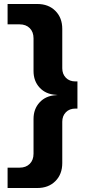

<svg xmlns="http://www.w3.org/2000/svg" viewBox="-20 -762 455 962"><path d="M167 180H18V78H78Q110 78 129 59Q148 40 148 8V-166Q148 -216 178.5 -249Q209 -282 259 -285L269 -286L259 -287Q209 -290 178.5 -323Q148 -356 148 -406V-570Q148 -602 129 -621Q110 -640 78 -640H18V-742H167Q223 -742 257.5 -707.5Q292 -673 292 -617V-420Q292 -391 310 -372.5Q328 -354 358 -354H368V-218H358Q328 -218 310 -199.5Q292 -181 292 -152V55Q292 111 257.5 145.5Q223 180 167 180Z"/></svg>

Font: Metropolitano
Style: Bold
Weight: 700
Designer: Fonts by Alex Slobzheninov & Chris M. Simpson / Changes by Cristiano Sobral
Foundry: Fonts by Alex Slobzheninov & Chris M. Simpson / Changes by Cristiano Sobral
Version: Version 1.00;August 30, 2020;FontCreator 13.0.0.2681 64-bit